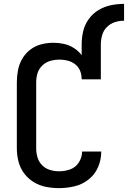

<svg xmlns="http://www.w3.org/2000/svg" viewBox="-20 -964 661 992"><path d="M285 8Q326 8 365.5 -1.5Q405 -11 437.5 -36.5Q470 -62 486.5 -100Q503 -138 503 -179V-181H404Q404 -181 404 -180Q404 -151 387.5 -125Q371 -99 343 -89Q315 -79 285 -79Q262 -79 238.5 -86Q215 -93 198 -110Q181 -127 174 -150Q167 -173 167 -197V-539Q167 -563 174 -586Q181 -609 199 -626Q217 -643 240.5 -649.5Q264 -656 288 -656Q310 -656 331 -650.5Q352 -645 369.5 -631Q387 -617 394.5 -596.5Q402 -576 402 -554H501V-735Q501 -759 508 -783Q515 -807 532.5 -824.5Q550 -842 573.5 -849.5Q597 -857 621 -857V-944Q587 -944 553 -937Q519 -930 489 -912Q459 -894 438.5 -865.5Q418 -837 410 -803.5Q402 -770 402 -735V-679Q385 -701 361.5 -716Q338 -731 311 -737Q284 -743 256 -743Q224 -743 193 -735Q162 -727 136.5 -707.5Q111 -688 95 -660.5Q79 -633 73 -601.5Q67 -570 67 -539V-197Q67 -163 75.5 -129.5Q84 -96 104.5 -68.5Q125 -41 154.5 -23Q184 -5 217.5 1.5Q251 8 285 8Z"/></svg>

Font: Iosevka Sparkle Medium
Style: Regular
Weight: 500
Designer: Belleve Invis
Foundry: Belleve Invis
Version: Version 4.5.0; ttfautohint (v1.8.3)